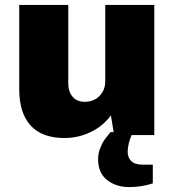

<svg xmlns="http://www.w3.org/2000/svg" viewBox="-20 -548 707 779"><path d="M606 -528V0H514Q498 37 498 69Q498 91 512.5 105.5Q527 120 558 120H600V196Q554 211 504 211Q451 211 414.5 182.5Q378 154 378 97Q378 74 387 52Q396 30 404 19Q412 8 428 -12H441L430 -80Q399 -37 348.5 -12.5Q298 12 242 12Q150 12 104 -39Q58 -90 58 -186V-528H257V-210Q257 -176 274.5 -155.5Q292 -135 324 -135Q361 -135 384 -159Q407 -183 407 -218V-528Z"/></svg>

Font: Archicoco
Style: Regular
Weight: 400
Designer: Hector Gatti
Foundry: Hector Gatti
Version: 1.002